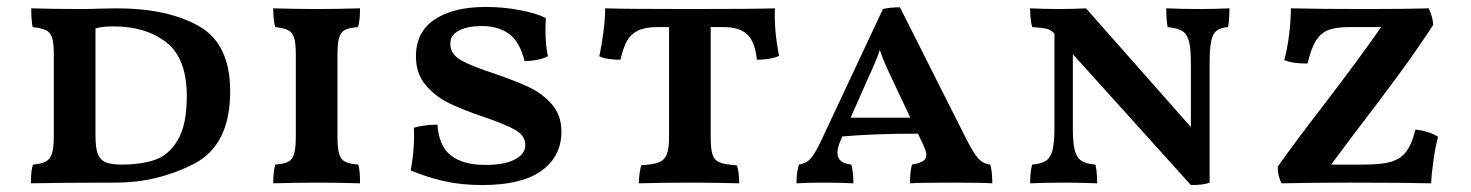

<svg xmlns="http://www.w3.org/2000/svg" viewBox="-20 -526 4236 553"><path d="M75 -52Q99 -54 111.5 -60.5Q124 -67 129.5 -83.5Q135 -100 135 -133V-370Q135 -402 130 -417.5Q125 -433 112.5 -439Q100 -445 74 -448Q70 -468 70 -502Q134 -500 216 -500Q246 -500 262 -501L316 -502Q462 -502 552.5 -451Q643 -400 643 -263Q643 -107 537.5 -53.5Q432 0 314 0Q155 0 69 2Q69 -36 75 -52ZM518 -249Q518 -358 459 -404Q400 -450 307 -450Q273 -450 255 -444V-136Q255 -102 261 -84.5Q267 -67 282.5 -59.5Q298 -52 329 -52Q386 -52 426 -65.5Q466 -79 492 -122.5Q518 -166 518 -249Z M773 -52Q798 -54 810 -60Q822 -66 827 -82.5Q832 -99 832 -132V-370Q832 -402 827 -417.5Q822 -433 810 -439Q798 -445 773 -448Q767 -466 767 -502Q829 -500 894 -500Q947 -500 1017 -502Q1017 -466 1011 -448Q986 -446 974 -440Q962 -434 957 -418Q952 -402 952 -370V-132Q952 -99 957 -82.5Q962 -66 974.5 -60Q987 -54 1012 -52Q1017 -36 1017 2Q953 0 897 0Q835 0 767 2Q767 -33 773 -52Z M1163 -35Q1175 -101 1172 -158Q1203 -167 1240 -167Q1244 -105 1279 -78Q1314 -51 1379 -51Q1432 -51 1462.5 -66.5Q1493 -82 1493 -108Q1493 -135 1464.5 -151.5Q1436 -168 1374 -189Q1312 -210 1273 -229Q1234 -248 1206 -281Q1178 -314 1178 -364Q1178 -434 1232 -470Q1286 -506 1379 -506Q1429 -506 1477 -497Q1525 -488 1552 -474L1551 -443Q1551 -396 1558 -364Q1545 -357 1526.5 -353.5Q1508 -350 1491 -350Q1477 -406 1446 -428.5Q1415 -451 1368 -451Q1327 -451 1302 -438Q1277 -425 1277 -400Q1277 -370 1308 -352.5Q1339 -335 1404 -314Q1465 -293 1503.5 -275Q1542 -257 1569.5 -225.5Q1597 -194 1597 -147Q1597 -76 1540 -34.5Q1483 7 1369 7Q1311 7 1262.5 -3.5Q1214 -14 1163 -35Z M2224 -365Q2199 -354 2160 -354Q2155 -404 2133 -426Q2111 -448 2064 -448H2027V-130Q2027 -96 2032.5 -80Q2038 -64 2053.5 -58Q2069 -52 2102 -50Q2109 -33 2109 2Q2037 0 1971 0Q1890 0 1820 2Q1820 -11 1822 -26Q1824 -41 1827 -50Q1860 -52 1876.5 -58Q1893 -64 1900 -80.5Q1907 -97 1907 -130V-448H1875Q1838 -448 1817.5 -438Q1797 -428 1786 -408.5Q1775 -389 1767 -354Q1726 -354 1706 -364Q1713 -395 1718 -434Q1723 -473 1723 -502Q1783 -500 1968 -500Q2153 -500 2212 -502Q2209 -439 2224 -365Z M2838 2Q2813 0 2723 0Q2625 0 2601 2Q2601 -35 2607 -52Q2629 -56 2638.5 -62Q2648 -68 2648 -80Q2648 -89 2640 -107L2624 -141Q2495 -141 2406 -133L2400 -119Q2392 -100 2392 -86Q2392 -56 2432 -52Q2438 -30 2438 2Q2400 0 2349 0Q2306 0 2274 2Q2274 -28 2281 -52Q2302 -55 2315 -69.5Q2328 -84 2348 -127L2523 -500Q2544 -505 2572 -505L2764 -124Q2786 -81 2799.5 -67.5Q2813 -54 2832 -52Q2838 -33 2838 2ZM2602 -187 2551 -295Q2548 -301 2535.5 -328Q2523 -355 2514 -382Q2504 -351 2479 -298L2430 -187Z M3521 -502Q3521 -466 3517 -448Q3495 -446 3484 -437.5Q3473 -429 3468.5 -407.5Q3464 -386 3464 -343V0Q3447 7 3410 7L3070 -370V-158Q3070 -115 3075.5 -93.5Q3081 -72 3094.5 -63Q3108 -54 3135 -52Q3140 -32 3140 2Q3088 0 3045 0Q2991 0 2947 2Q2947 -33 2953 -52Q2979 -54 2992.5 -63Q3006 -72 3011.5 -93.5Q3017 -115 3017 -158V-429L3015 -431Q3007 -440 2995 -443Q2983 -446 2953 -448Q2947 -467 2947 -502Q2985 -500 3032 -500Q3070 -500 3108 -502L3410 -160V-343Q3410 -386 3404.5 -407Q3399 -428 3385.5 -436.5Q3372 -445 3343 -448Q3339 -471 3339 -502Q3389 -500 3434 -500Q3477 -500 3521 -502Z M4122 -132Q4115 -107 4109 -66.5Q4103 -26 4102 2Q4022 0 3870 0Q3759 0 3671 2Q3660 -20 3660 -46Q3713 -121 3796 -228Q3899 -363 3958 -448H3865Q3828 -448 3806 -439.5Q3784 -431 3770 -408.5Q3756 -386 3746 -343Q3700 -343 3679 -353Q3688 -386 3693 -427Q3698 -468 3698 -502Q3776 -500 3913 -500Q4034 -500 4095 -502Q4107 -476 4108 -454Q4057 -377 4006 -307.5Q3955 -238 3882 -143L3814 -52H3908Q3959 -52 3986.5 -60Q4014 -68 4030 -89Q4046 -110 4057 -153Q4097 -148 4122 -132Z"/></svg>

Font: Vollkorn SC SemiBold
Style: Regular
Weight: 600
Designer: Friedrich Althausen
Foundry: Friedrich Althausen
Version: Version 4.015